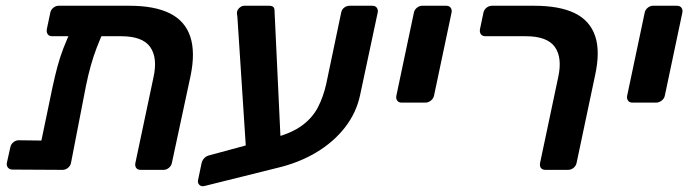

<svg xmlns="http://www.w3.org/2000/svg" viewBox="-20 -591 2395 668"><path d="M161 -465Q151 -465 146 -472Q141 -479 143 -490L155 -547Q157 -557 165.5 -564Q174 -571 184 -571H430Q518 -571 571 -544.5Q624 -518 642 -463.5Q660 -409 643 -327L578 -24Q576 -14 567.5 -7Q559 0 549 0H470Q459 0 454 -6.5Q449 -13 451 -24L514 -322Q529 -390 502.5 -427.5Q476 -465 401 -465ZM281 -524H316Q338 -524 344.5 -515Q351 -506 346 -494Q329 -458 317 -426.5Q305 -395 296 -363Q287 -331 279 -292L227 -24Q225 -14 216.5 -7Q208 0 197 0L24 -1Q13 -1 7.5 -8Q2 -15 4 -25L16 -79Q18 -89 26.5 -96Q35 -103 45 -103L124 -102L163 -289Q171 -326 179.5 -358Q188 -390 200.5 -423Q213 -456 232 -495Q239 -507 249.5 -515.5Q260 -524 281 -524Z M692 56Q681 59 674 52.5Q667 46 669 36L681 -22Q683 -32 689.5 -39.5Q696 -47 706 -50L935 -112Q995 -128 1031 -154.5Q1067 -181 1086 -217.5Q1105 -254 1115 -299L1167 -547Q1169 -558 1177.5 -564.5Q1186 -571 1197 -571H1275Q1286 -571 1291 -564Q1296 -557 1294 -547L1233 -261Q1220 -199 1180.5 -148Q1141 -97 1080 -60.5Q1019 -24 941 -6ZM839 -24 806 -531Q805 -539 804.5 -543Q804 -547 805 -551Q807 -559 814.5 -565Q822 -571 830 -571H916Q935 -571 935 -556L959 -47Z M1377 -234Q1367 -234 1362 -241Q1357 -248 1359 -258L1420 -547Q1422 -557 1430.5 -564Q1439 -571 1449 -571H1532Q1543 -571 1548 -564Q1553 -557 1551 -547L1490 -258Q1488 -248 1479 -241Q1470 -234 1460 -234Z M1878 0Q1867 0 1862 -6.5Q1857 -13 1859 -24L1922 -322Q1937 -390 1910.5 -427.5Q1884 -465 1809 -465H1669Q1658 -465 1653 -472Q1648 -479 1650 -490L1662 -547Q1664 -557 1672.5 -564Q1681 -571 1692 -571H1838Q1926 -571 1979 -545.5Q2032 -520 2050.5 -466Q2069 -412 2050 -327L1986 -24Q1984 -14 1975.5 -7Q1967 0 1956 0Z M2180 -234Q2170 -234 2165 -241Q2160 -248 2162 -258L2223 -547Q2225 -557 2233.5 -564Q2242 -571 2252 -571H2335Q2346 -571 2351 -564Q2356 -557 2354 -547L2293 -258Q2291 -248 2282 -241Q2273 -234 2263 -234Z"/></svg>

Font: Rubik Medium
Style: Italic
Weight: 500
Italic angle: -12°
Designer: Hubert and Fischer
Foundry: Hubert and Fischer
Version: Version 2.300;gftools[0.9.30]